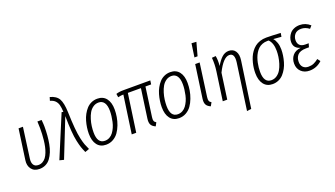

<svg xmlns="http://www.w3.org/2000/svg" viewBox="-78 -1412 3942 2261"><g transform="rotate(-20 1893.0 -281.0)"><path d="M404.8 -522.9Q410.2 -471.7 410.2 -439Q410.2 -380.4 406 -328.6Q401.9 -276.9 392.3 -224.6Q382.8 -172.4 365.7 -130.9Q348.6 -89.4 324.7 -56.9Q300.8 -24.4 265.4 -6.6Q230 11.2 186 11.2Q119.1 11.2 86.2 -33.4Q53.2 -78.1 63 -143.1L116.2 -522.9H170.9L119.1 -142.1Q112.3 -92.3 130.4 -64.7Q148.4 -37.1 189 -37.1Q218.8 -36.6 243.4 -50.5Q268.1 -64.5 284.9 -87.4Q301.8 -110.4 314.7 -143.8Q327.6 -177.2 335.2 -212.2Q342.8 -247.1 347.4 -288.6Q352.1 -330.1 353.5 -365Q355 -399.9 355 -438Q355 -484.4 352.1 -522.9Z M586.9 -744.1Q666 -723.6 695.3 -671.1Q724.6 -618.7 728.5 -502.9Q731.9 -385.3 739.3 -302.7Q746.6 -220.2 759 -165.3Q771.5 -110.4 782.5 -80.8Q793.5 -51.3 812.5 -11.2L759.8 7.8Q741.2 -33.2 730.5 -64.9Q719.7 -96.7 707.8 -150.9Q695.8 -205.1 689.9 -283.4Q684.1 -361.8 682.6 -470.2L492.7 8.8L439 -4.9L657.7 -528.8L678.7 -524.9Q675.8 -580.6 667 -613Q658.2 -645.5 636 -668Q613.8 -690.4 573.7 -701.2Z M1021.5 11.2Q949.2 11.2 910.4 -39.6Q871.6 -90.3 871.6 -180.2Q871.6 -217.8 877.2 -256.8Q882.8 -295.9 894.3 -336.2Q905.8 -376.5 925 -411.6Q944.3 -446.8 969.2 -474.4Q994.1 -502 1029.3 -518.1Q1064.5 -534.2 1105.5 -534.2Q1177.7 -534.2 1216.8 -483.6Q1255.9 -433.1 1255.9 -344.2Q1255.9 -298.8 1248 -251.7Q1240.2 -204.6 1222.2 -157Q1204.1 -109.4 1178 -72.3Q1151.9 -35.2 1111.3 -12Q1070.8 11.2 1021.5 11.2ZM1023.4 -37.1Q1055.2 -37.1 1082.3 -52Q1109.4 -66.9 1127.9 -92.3Q1146.5 -117.7 1160.4 -148.9Q1174.3 -180.2 1182.1 -216.1Q1189.9 -252 1193.8 -284.7Q1197.8 -317.4 1197.8 -348.1Q1197.8 -416.5 1173.6 -451.7Q1149.4 -486.8 1103.5 -486.8Q1065.4 -486.8 1034.7 -465.3Q1003.9 -443.8 984.9 -410.6Q965.8 -377.4 952.9 -334.7Q939.9 -292 934.8 -252.2Q929.7 -212.4 929.7 -174.8Q929.7 -37.1 1023.4 -37.1Z M1689 -475.1 1638.2 -110.8Q1633.3 -78.6 1639.2 -62.7Q1645 -46.9 1665 -35.2L1642.1 7.8Q1602.1 -9.3 1588.1 -36.6Q1574.2 -64 1581.1 -111.8L1632.3 -475.1H1468.3L1400.4 0H1344.2L1412.1 -475.1Q1382.3 -475.1 1344.2 -465.8L1337.4 -509.8Q1373.5 -522.9 1433.1 -522.9H1767.1L1760.3 -475.1Z M1935.5 11.2Q1863.3 11.2 1824.5 -39.6Q1785.6 -90.3 1785.6 -180.2Q1785.6 -217.8 1791.3 -256.8Q1796.9 -295.9 1808.3 -336.2Q1819.8 -376.5 1839.1 -411.6Q1858.4 -446.8 1883.3 -474.4Q1908.2 -502 1943.4 -518.1Q1978.5 -534.2 2019.5 -534.2Q2091.8 -534.2 2130.9 -483.6Q2169.9 -433.1 2169.9 -344.2Q2169.9 -298.8 2162.1 -251.7Q2154.3 -204.6 2136.2 -157Q2118.2 -109.4 2092 -72.3Q2065.9 -35.2 2025.4 -12Q1984.9 11.2 1935.5 11.2ZM1937.5 -37.1Q1969.2 -37.1 1996.3 -52Q2023.4 -66.9 2042 -92.3Q2060.5 -117.7 2074.5 -148.9Q2088.4 -180.2 2096.2 -216.1Q2104 -252 2107.9 -284.7Q2111.8 -317.4 2111.8 -348.1Q2111.8 -416.5 2087.6 -451.7Q2063.5 -486.8 2017.6 -486.8Q1979.5 -486.8 1948.7 -465.3Q1918 -443.8 1898.9 -410.6Q1879.9 -377.4 1866.9 -334.7Q1854 -292 1848.9 -252.2Q1843.8 -212.4 1843.8 -174.8Q1843.8 -37.1 1937.5 -37.1Z M2372.6 -768.1 2432.6 -764.2 2387.2 -599.1H2348.1ZM2385.3 -522.9 2328.6 -110.8Q2324.2 -78.1 2330.1 -62.3Q2335.9 -46.4 2356.4 -35.2L2332.5 7.8Q2292.5 -9.3 2278.6 -36.6Q2264.6 -64 2271.5 -111.8L2329.6 -522.9Z M2713.9 206.1 2795.9 -376Q2809.6 -485.8 2742.2 -485.8Q2667 -485.8 2585.9 -321.8L2541 0H2484.9L2535.2 -356.9Q2547.4 -443.4 2540 -524.9L2588.9 -528.8Q2599.6 -470.7 2592.3 -402.8Q2629.4 -466.8 2667.2 -500.5Q2705.1 -534.2 2752.9 -534.2Q2808.1 -534.2 2835.4 -491.9Q2862.8 -449.7 2852.1 -377.9L2769 199.2Z M3107.9 11.2Q3036.6 11.2 2997.3 -39.8Q2958 -90.8 2958 -180.2Q2958 -210.4 2961.7 -241.5Q2965.3 -272.5 2974.1 -307.4Q2982.9 -342.3 2996.1 -373.5Q3009.3 -404.8 3030.5 -433.8Q3051.8 -462.9 3078.4 -483.9Q3105 -504.9 3141.8 -517.3Q3178.7 -529.8 3222.2 -529.8Q3283.2 -529.8 3401.9 -522.9L3394 -477.1L3293.9 -484.9Q3315.4 -462.4 3328.6 -423.8Q3341.8 -385.3 3341.8 -338.9Q3341.8 -302.7 3336.2 -264.4Q3330.6 -226.1 3319.3 -186.3Q3308.1 -146.5 3289.1 -111.6Q3270 -76.7 3245.1 -48.8Q3220.2 -21 3184.8 -4.9Q3149.4 11.2 3107.9 11.2ZM3109.9 -37.1Q3147.9 -37.1 3179 -58.6Q3210 -80.1 3229.2 -112.8Q3248.5 -145.5 3261.5 -187.5Q3274.4 -229.5 3279.8 -268.1Q3285.2 -306.6 3285.2 -341.8Q3285.2 -440.9 3236.8 -487.8H3220.2Q3186 -487.8 3156.7 -476.3Q3127.4 -464.8 3106.9 -445.6Q3086.4 -426.3 3070.3 -399.7Q3054.2 -373 3044.2 -345Q3034.2 -316.9 3027.6 -285.6Q3021 -254.4 3018.6 -227.5Q3016.1 -200.7 3016.1 -174.8Q3016.1 -37.1 3109.9 -37.1Z M3570.8 11.2Q3506.8 11.2 3466.3 -27.6Q3425.8 -66.4 3425.8 -128.9Q3425.8 -188.5 3460 -229.7Q3494.1 -271 3562.5 -277.8Q3522 -289.1 3500.7 -313.5Q3479.5 -337.9 3479.5 -380.9Q3479.5 -408.2 3489.5 -434.6Q3499.5 -460.9 3518.3 -483.6Q3537.1 -506.3 3569.3 -520.3Q3601.6 -534.2 3641.6 -534.2Q3714.4 -534.2 3771.5 -482.9L3742.7 -450.2Q3694.8 -486.8 3642.6 -486.8Q3589.4 -486.8 3562.5 -455.6Q3535.6 -424.3 3535.6 -380.9Q3535.6 -340.8 3558.6 -318.4Q3581.5 -295.9 3627.4 -295.9H3669.4L3655.8 -250H3618.7Q3581.1 -250 3554 -240.5Q3526.9 -231 3512 -213.6Q3497.1 -196.3 3490.2 -175.8Q3483.4 -155.3 3483.4 -129.9Q3483.4 -86.4 3507.6 -61.8Q3531.7 -37.1 3574.7 -37.1Q3611.8 -37.1 3640.1 -49.3Q3668.5 -61.5 3700.7 -86.9L3727.5 -51.8Q3661.1 11.2 3570.8 11.2Z"/></g></svg>

Font: Fira Sans Compressed Light
Style: Italic
Weight: 300
Width: 3
Italic angle: -8°
Designer: Carrois Corporate & Edenspiekermann AG
Foundry: Carrois Corporate GbR & Edenspiekermann AG
Version: Version 4.203;PS 004.203;hotconv 1.0.88;makeotf.lib2.5.64775